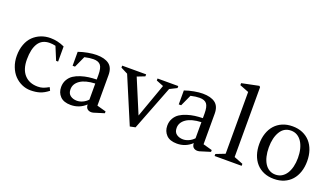

<svg xmlns="http://www.w3.org/2000/svg" viewBox="-68 -1275 3124 1801"><g transform="rotate(20 1494.0 -375.0)"><path d="M275.9 12.2Q230 12.2 188.2 -6.6Q146.5 -25.4 114.7 -58.8Q83 -92.3 64 -142.1Q44.9 -191.9 44.9 -250Q44.9 -313 64 -363.8Q83 -414.6 116.5 -446.8Q149.9 -479 193.4 -496.1Q236.8 -513.2 287.1 -513.2Q358.9 -513.2 428.2 -481V-330.1H408.2L354 -460.9Q324.7 -467.8 295.9 -467.8Q219.2 -467.8 182.6 -411.1Q146 -354.5 146 -250Q146 -150.4 194.3 -97.2Q242.7 -43.9 327.1 -43.9Q356 -43.9 379.2 -51.5Q402.3 -59.1 436 -78.1L451.2 -46.9Q407.7 -12.7 367.2 -0.2Q326.7 12.2 275.9 12.2Z M1006.3 -43V-24.9L900.4 7.8Q869.1 14.6 847.7 0.7Q826.2 -13.2 826.2 -46.9Q762.7 12.2 677.2 12.2Q606.4 12.2 571.3 -24.4Q536.1 -61 536.1 -116.2Q536.1 -157.7 554.7 -189.7Q573.2 -221.7 602.1 -240.7Q630.9 -259.8 670.9 -272.5Q710.9 -285.2 748 -290Q785.2 -294.9 826.2 -295.9V-342.8Q826.2 -411.1 804.7 -438Q783.2 -464.8 733.4 -464.8Q695.8 -464.8 645 -453.1L593.3 -339.8H569.3V-479Q613.3 -494.6 662.1 -503.4Q710.9 -512.2 748 -512.2Q828.6 -512.2 872.3 -479.7Q916 -447.3 916 -373V-67.9ZM718.3 -44.9Q746.1 -44.9 775.4 -58.3Q804.7 -71.8 826.2 -95.2V-255.9Q728.5 -251.5 677.2 -216.1Q626 -180.7 626 -126Q626 -84 652.8 -64.5Q679.7 -44.9 718.3 -44.9Z M1565.9 -500V-480L1496.1 -444.8V-448.2L1321.8 1L1268.1 12.2L1075.2 -444.8L1005.9 -480V-500H1245.1V-480L1168.9 -450.2L1310.1 -112.8L1431.2 -451.2L1358.9 -480V-500Z M2065.9 -43V-24.9L1960 7.8Q1928.7 14.6 1907.2 0.7Q1885.7 -13.2 1885.7 -46.9Q1822.3 12.2 1736.8 12.2Q1666 12.2 1630.9 -24.4Q1595.7 -61 1595.7 -116.2Q1595.7 -157.7 1614.3 -189.7Q1632.8 -221.7 1661.6 -240.7Q1690.4 -259.8 1730.5 -272.5Q1770.5 -285.2 1807.6 -290Q1844.7 -294.9 1885.7 -295.9V-342.8Q1885.7 -411.1 1864.3 -438Q1842.8 -464.8 1793 -464.8Q1755.4 -464.8 1704.6 -453.1L1652.8 -339.8H1628.9V-479Q1672.9 -494.6 1721.7 -503.4Q1770.5 -512.2 1807.6 -512.2Q1888.2 -512.2 1931.9 -479.7Q1975.6 -447.3 1975.6 -373V-67.9ZM1777.8 -44.9Q1805.7 -44.9 1835 -58.3Q1864.3 -71.8 1885.7 -95.2V-255.9Q1788.1 -251.5 1736.8 -216.1Q1685.5 -180.7 1685.5 -126Q1685.5 -84 1712.4 -64.5Q1739.3 -44.9 1777.8 -44.9Z M2380.4 -20V0H2110.4V-20L2200.7 -55.2V-671.9L2110.4 -707V-727.1L2280.8 -762.2L2290.5 -752V-55.2Z M2704.6 -512.2Q2760.3 -512.2 2804.7 -493.2Q2849.1 -474.1 2879.9 -439.7Q2910.6 -405.3 2927 -356.9Q2943.4 -308.6 2943.4 -250Q2943.4 -191.9 2927.2 -143.6Q2911.1 -95.2 2880.4 -60.5Q2849.6 -25.9 2805.2 -6.8Q2760.7 12.2 2704.6 12.2Q2647.9 12.2 2603.5 -6.8Q2559.1 -25.9 2528.3 -60.5Q2497.6 -95.2 2481.4 -143.3Q2465.3 -191.4 2465.3 -250Q2465.3 -308.6 2481.7 -356.9Q2498 -405.3 2528.8 -439.7Q2559.6 -474.1 2604 -493.2Q2648.4 -512.2 2704.6 -512.2ZM2598.1 -408.7Q2560.5 -347.7 2560.5 -250Q2560.5 -201.7 2570.1 -161.4Q2579.6 -121.1 2597.9 -92Q2616.2 -63 2643.1 -46.9Q2669.9 -30.8 2704.6 -30.8Q2739.3 -30.8 2766.6 -46.9Q2793.9 -63 2812.7 -92Q2831.5 -121.1 2841.6 -161.4Q2851.6 -201.7 2851.6 -250Q2851.6 -297.9 2841.6 -338.1Q2831.5 -378.4 2812.7 -407.5Q2793.9 -436.5 2766.6 -452.9Q2739.3 -469.2 2704.6 -469.2Q2635.3 -469.2 2598.1 -408.7Z"/></g></svg>

Font: Amethysta
Style: Regular
Weight: 400
Designer: Konstantin Vinogradov, Alexei Vanyashin
Foundry: Cyreal (www.cyreal.org)
Version: Version 1.002